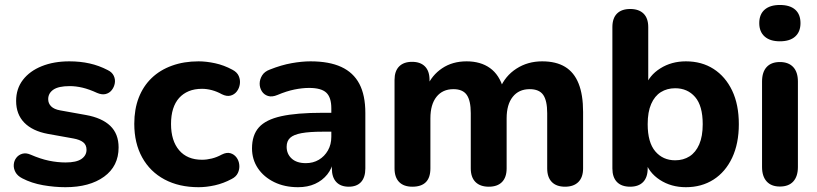

<svg xmlns="http://www.w3.org/2000/svg" viewBox="-20 -750 3321 780"><path d="M245.8 10.5Q202 10.5 155.1 2.4Q108.2 -5.8 70.5 -25.5Q51 -35.5 42.9 -50.5Q34.8 -65.5 35.9 -81.1Q37 -96.8 46.2 -108.9Q55.5 -121 70.6 -125.4Q85.8 -129.8 104.2 -121.8Q144.8 -104.2 179.2 -97.1Q213.8 -90 246.5 -90Q290.2 -90 310.9 -104.2Q331.5 -118.5 331.5 -141.5Q331.5 -161.5 317.9 -172.1Q304.2 -182.8 278 -187.5L173.8 -206.2Q111.8 -217.8 78.6 -251.8Q45.5 -285.8 45.5 -340Q45.5 -389.5 73.1 -425.5Q100.8 -461.5 149.6 -481.1Q198.5 -500.8 261.8 -500.8Q306.2 -500.8 344.1 -492.2Q382 -483.8 417.8 -465.2Q435.2 -456.8 442.1 -442.2Q449 -427.8 446.4 -412.1Q443.8 -396.5 434.1 -384.1Q424.5 -371.8 409.2 -368Q394 -364.2 374.5 -372.5Q342.8 -387.2 315.4 -393.8Q288 -400.2 263.5 -400.2Q217.5 -400.2 196.6 -385.6Q175.8 -371 175.8 -347.2Q175.8 -329.8 187.9 -317.8Q200 -305.8 225 -301.5L329.2 -282.8Q394 -271.2 427.9 -238.8Q461.8 -206.2 461.8 -151Q461.8 -75 402.8 -32.2Q343.8 10.5 245.8 10.5Z M786.8 10.5Q707.5 10.5 648.6 -20.9Q589.8 -52.2 557.6 -110.4Q525.5 -168.5 525.5 -247Q525.5 -306.2 543.6 -353.1Q561.8 -400 596 -432.9Q630.2 -465.8 678.6 -483.2Q727 -500.8 786.8 -500.8Q818.2 -500.8 854.1 -493Q890 -485.2 924 -466.8Q943 -457 949.9 -441.2Q956.8 -425.5 954.4 -408.5Q952 -391.5 942 -378.5Q932 -365.5 916.4 -361.5Q900.8 -357.5 881.2 -367.2Q861.5 -378.2 840.6 -383.8Q819.8 -389.2 800.8 -389.2Q770.2 -389.2 747 -379.6Q723.8 -370 707.6 -352Q691.5 -334 683.1 -307.5Q674.8 -281 674.8 -246.2Q674.8 -178.5 707.6 -139.8Q740.5 -101 800.8 -101Q819.8 -101 840.2 -106Q860.8 -111 881.2 -122.2Q900.8 -132 916 -127.6Q931.2 -123.2 940.9 -110.2Q950.5 -97.2 952.1 -80.2Q953.8 -63.2 946.5 -47.5Q939.2 -31.8 921 -22.8Q887.8 -5 853 2.8Q818.2 10.5 786.8 10.5Z M1190.8 10.5Q1136.2 10.5 1093.9 -10.2Q1051.5 -31 1027.6 -66.6Q1003.8 -102.2 1003.8 -147.2Q1003.8 -201.2 1031.8 -232.6Q1059.8 -264 1122.5 -277.9Q1185.2 -291.8 1290 -291.8H1342V-215H1290.5Q1237.5 -215 1205.1 -209.1Q1172.8 -203.2 1158.6 -190Q1144.5 -176.8 1144.5 -153.8Q1144.5 -124.5 1164.9 -105.9Q1185.2 -87.2 1222.5 -87.2Q1252.2 -87.2 1275.4 -101Q1298.5 -114.8 1312.2 -138.9Q1326 -163 1326 -194.5V-309.8Q1326 -354.5 1305.5 -373.6Q1285 -392.8 1235.8 -392.8Q1208.5 -392.8 1176.5 -386.4Q1144.5 -380 1107.2 -364.2Q1085.2 -355 1068.9 -360.1Q1052.5 -365.2 1043.6 -379.4Q1034.8 -393.5 1034.9 -410.5Q1035 -427.5 1044.8 -443.5Q1054.5 -459.5 1076.5 -467.5Q1123 -486 1164.9 -493.4Q1206.8 -500.8 1241.2 -500.8Q1317.2 -500.8 1366.4 -478.1Q1415.5 -455.5 1439.9 -409.4Q1464.2 -363.2 1464.2 -291V-65.8Q1464.2 -29.8 1446.9 -10.6Q1429.5 8.5 1396.8 8.5Q1364 8.5 1346.1 -10.6Q1328.2 -29.8 1328.2 -65.8V-105L1335.5 -99.8Q1329.2 -66 1309.6 -41.4Q1290 -16.8 1259.9 -3.1Q1229.8 10.5 1190.8 10.5Z M1655.2 8.5Q1620.2 8.5 1601.5 -10.6Q1582.8 -29.8 1582.8 -65.8V-425.2Q1582.8 -461.2 1601.4 -480Q1620 -498.8 1654 -498.8Q1688 -498.8 1706.5 -480Q1725 -461.2 1725 -425.2V-359.5L1714 -397Q1734.2 -444.5 1776.1 -472.6Q1818 -500.8 1875.5 -500.8Q1932.5 -500.8 1970.6 -473.5Q2008.8 -446.2 2024.8 -390H2010.8Q2032 -441.5 2077.9 -471.1Q2123.8 -500.8 2182.5 -500.8Q2239 -500.8 2275.8 -478.4Q2312.5 -456 2330.6 -410.5Q2348.8 -365 2348.8 -295.2V-65.8Q2348.8 -29.8 2329.6 -10.6Q2310.5 8.5 2275.5 8.5Q2240.5 8.5 2221.8 -10.6Q2203 -29.8 2203 -65.8V-290.2Q2203 -341.2 2186.8 -364.5Q2170.5 -387.8 2131.8 -387.8Q2087.8 -387.8 2063 -356.6Q2038.2 -325.5 2038.2 -269.2V-65.8Q2038.2 -29.8 2019.5 -10.6Q2000.8 8.5 1965.8 8.5Q1930.8 8.5 1911.6 -10.6Q1892.5 -29.8 1892.5 -65.8V-290.2Q1892.5 -341.2 1876.2 -364.5Q1860 -387.8 1822 -387.8Q1778 -387.8 1753.2 -356.6Q1728.5 -325.5 1728.5 -269.2V-65.8Q1728.5 8.5 1655.2 8.5Z M2766.5 10.5Q2706.5 10.5 2660.8 -19.2Q2615 -49 2600.2 -98.2L2611.2 -129.5V-65.8Q2611.2 -29.8 2592.8 -10.6Q2574.2 8.5 2540 8.5Q2505 8.5 2486.4 -10.6Q2467.8 -29.8 2467.8 -65.8V-640Q2467.8 -676 2486.5 -694.8Q2505.2 -713.5 2540.2 -713.5Q2575.2 -713.5 2594.4 -694.8Q2613.5 -676 2613.5 -640V-397.8H2601.5Q2617.2 -443.8 2662.5 -472.2Q2707.8 -500.8 2766.5 -500.8Q2831 -500.8 2879.1 -469.8Q2927.2 -438.8 2954.4 -381.9Q2981.5 -325 2981.5 -245.5Q2981.5 -167 2954.4 -109.2Q2927.2 -51.5 2878.8 -20.5Q2830.2 10.5 2766.5 10.5ZM2723 -98.8Q2756.2 -98.8 2781.4 -114.9Q2806.5 -131 2820.6 -163.5Q2834.8 -196 2834.8 -245.5Q2834.8 -320.2 2803.9 -355.9Q2773 -391.5 2723 -391.5Q2690 -391.5 2664.8 -375.8Q2639.5 -360 2625.4 -327.6Q2611.2 -295.2 2611.2 -245.5Q2611.2 -171.5 2642.1 -135.1Q2673 -98.8 2723 -98.8Z M3148.2 7.8Q3113.2 7.8 3094.5 -13Q3075.8 -33.8 3075.8 -71.5V-418.8Q3075.8 -457.2 3094.5 -477.6Q3113.2 -498 3148.2 -498Q3183.2 -498 3202.4 -477.6Q3221.5 -457.2 3221.5 -418.8V-71.5Q3221.5 -33.8 3202.9 -13Q3184.2 7.8 3148.2 7.8ZM3148.2 -582.2Q3108.2 -582.2 3086.4 -601.6Q3064.5 -621 3064.5 -656Q3064.5 -691.8 3086.4 -710.8Q3108.2 -729.8 3148.2 -729.8Q3189 -729.8 3210.5 -710.8Q3232 -691.8 3232 -656Q3232 -621 3210.5 -601.6Q3189 -582.2 3148.2 -582.2Z"/></svg>

Font: Nunito ExtraLight
Style: Regular
Weight: 200
Designer: Vernon Adams
Foundry: Vernon Adams
Version: Version 3.602;April 4, 2023;FontCreator 14.0.0.2856 64-bit